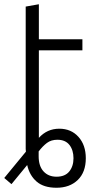

<svg xmlns="http://www.w3.org/2000/svg" viewBox="-35 -701 430 904"><path d="M231 183Q171 183 137.5 154Q104 125 93 76L19 166L-15 137L87 13Q86 5 86 0Q86 -5 86 -11V-670L148 -681V-516H353V-464H148V-52Q187 -95 244 -95Q300 -95 334.5 -56.5Q369 -18 369 44Q369 110 331 146.5Q293 183 231 183ZM231 131Q271 131 291 106.5Q311 82 311 44Q311 6 292 -18.5Q273 -43 235 -43Q206 -43 186 -28Q166 -13 147 12V35Q147 81 170 106Q193 131 231 131Z"/></svg>

Font: Ubuntu Sans Light
Style: Regular
Weight: 300
Designer: Dalton Maag Ltd
Foundry: Dalton Maag Ltd
Version: Version 1.006; ttfautohint (v1.8.4.7-5d5b)